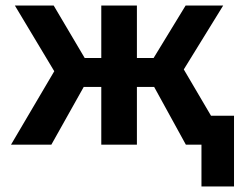

<svg xmlns="http://www.w3.org/2000/svg" viewBox="-20 -520 887 690"><path d="M704 150V-104H821V150ZM344 0V-207.5H206V-311.5H344V-500H472V-311.5H609V-207.5H472V0ZM19.5 0 175 -264 33.5 -500H173L312.5 -264L164.5 0ZM648 0 503 -264 647 -500H782L640.5 -270.5L799.5 0Z"/></svg>

Font: Geologica Medium
Style: Regular
Weight: 500
Designer: Sindre Bremnes, Frode Helland
Foundry: Monokrom Skriftforlag AS
Version: Version 1.010;gftools[0.9.28]